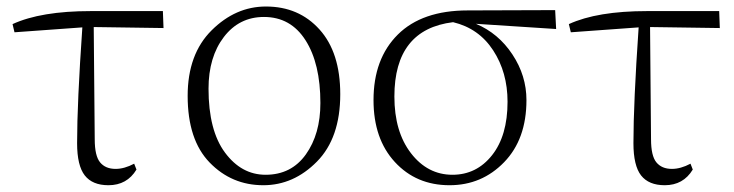

<svg xmlns="http://www.w3.org/2000/svg" viewBox="-20 -541 2199 575"><path d="M260.7 -460 263.7 -124Q263.7 -74.2 279.8 -54.7Q295.9 -35.2 326.2 -35.2Q352.5 -35.2 381.8 -50.8L388.7 -33.2Q360.4 13.7 304.7 13.7Q256.8 13.7 233.9 -15.6Q210.9 -44.9 210.9 -112.3Q210.9 -232.4 226.6 -459L23.4 -444.3L17.6 -468.8Q102.5 -507.8 252 -507.8H467.8L469.7 -457Z M768.6 13.7Q673.8 13.7 607.9 -54.2Q542 -122.1 542 -253.9Q542 -378.9 613.8 -450.2Q685.5 -521.5 776.4 -521.5Q875 -521.5 937 -452.6Q999 -383.8 999 -258.8Q999 -127.9 929.2 -57.1Q859.4 13.7 768.6 13.7ZM775.4 -17.6Q852.5 -17.6 896 -78.6Q939.5 -139.6 939.5 -232.4Q939.5 -350.6 895 -420.4Q850.6 -490.2 770.5 -490.2Q696.3 -490.2 650.4 -430.2Q604.5 -370.1 604.5 -275.4Q604.5 -150.4 653.8 -84Q703.1 -17.6 775.4 -17.6Z M1335 -17.6Q1407.2 -17.6 1453.6 -76.2Q1500 -134.8 1500 -236.3Q1500 -324.2 1457 -390.1Q1414.1 -456.1 1336.9 -474.6Q1161.1 -453.1 1161.1 -252Q1161.1 -146.5 1210.9 -82Q1260.7 -17.6 1335 -17.6ZM1645.5 -454.1 1405.3 -469.7Q1472.7 -441.4 1514.6 -377.9Q1556.6 -314.5 1556.6 -241.2Q1556.6 -124 1489.7 -55.2Q1422.9 13.7 1326.2 13.7Q1226.6 13.7 1162.6 -55.7Q1098.6 -125 1098.6 -241.2Q1098.6 -365.2 1171.4 -437.5Q1244.1 -509.8 1380.9 -509.8L1642.6 -510.7Z M1926.8 -460 1929.7 -124Q1929.7 -74.2 1945.8 -54.7Q1961.9 -35.2 1992.2 -35.2Q2018.6 -35.2 2047.9 -50.8L2054.7 -33.2Q2026.4 13.7 1970.7 13.7Q1922.9 13.7 1899.9 -15.6Q1877 -44.9 1877 -112.3Q1877 -232.4 1892.6 -459L1689.5 -444.3L1683.6 -468.8Q1768.6 -507.8 1918 -507.8H2133.8L2135.7 -457Z"/></svg>

Font: GenYoMin TW TTF ExtraLight
Style: Regular
Weight: 250
Version: Version 1.300